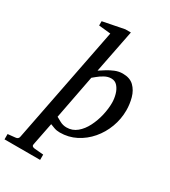

<svg xmlns="http://www.w3.org/2000/svg" viewBox="-323 -848 1043 1177"><g transform="rotate(30 199.0 -259.5)"><path d="M-96.2 217.8V180.2L-43.9 174.8Q-22.9 173.3 -20 154.8L141.1 -668L57.1 -676.8V-707L208 -736.8H247.1L187 -432.1Q204.1 -443.4 227.1 -457.8Q250 -472.2 276.6 -483.2Q303.2 -494.1 331.1 -494.1Q381.8 -494.1 410.2 -466.3Q438.5 -438.5 450.2 -396Q461.9 -353.5 461.9 -309.1Q461.9 -247.6 440.4 -189.9Q418.9 -132.3 380.1 -86.9Q341.3 -41.5 289.1 -14.6Q236.8 12.2 175.8 12.2Q153.3 12.2 135.3 5.6Q117.2 -1 105 -5.9L73.2 154.8Q69.3 172.4 92.8 174.8L155.8 180.2V217.8ZM195.8 -35.2Q236.8 -35.2 268.1 -61Q299.3 -86.9 320.3 -128.4Q341.3 -169.9 352.1 -216.8Q362.8 -263.7 362.8 -305.2Q362.8 -334.5 354.5 -364Q346.2 -393.6 329.1 -413.3Q312 -433.1 285.2 -433.1Q261.2 -433.1 237.8 -420.2Q214.4 -407.2 197.8 -393.1Q181.2 -378.9 175.8 -375L116.2 -64.9Q125 -60.1 147.5 -47.6Q169.9 -35.2 195.8 -35.2Z"/></g></svg>

Font: Charis
Style: Italic
Weight: 400
Italic angle: -11°
Designer: Walt Agee, Miriam Martin, Annie Olsen, Victor Gaultney, Lorna Priest, Alan Ward, Bob Hallissy, Martin Hosken, Sharon Cor
Foundry: SIL Global
Version: Version 7.000